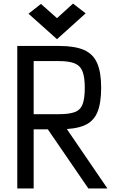

<svg xmlns="http://www.w3.org/2000/svg" viewBox="-20 -1058 640 1078"><path d="M77 0V-800H312Q400 -800 451.5 -777.5Q503 -755 525.5 -703.5Q548 -652 548 -566Q548 -476 525.5 -425Q503 -374 451.5 -353Q400 -332 312 -332H103V-417H312Q368 -417 399.5 -428.5Q431 -440 443.5 -472Q456 -504 456 -566Q456 -624 443.5 -656.5Q431 -689 399.5 -702Q368 -715 312 -715H169V0ZM476 0 208 -391H316L583 0ZM300 -838 140 -981 210 -1036 300 -956 390 -1038 461 -983Z"/></svg>

Font: Victor Mono SemiBold
Style: Regular
Weight: 600
Monospace: yes
Designer: Rune Bjørnerås
Version: Version 1.561;gftools[0.9.30]